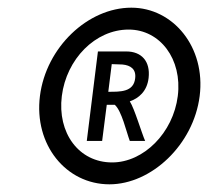

<svg xmlns="http://www.w3.org/2000/svg" viewBox="-20 -671 542 500"><path d="M309 -537H235L206 -304H246L258 -398H279C297 -382 309 -328 318 -304H358C349 -324 330 -389 318 -407C341 -415 363 -433 367 -468C372 -512 348 -537 309 -537ZM262 -432 271 -504C280 -504 290 -503 299 -503C320 -501 335 -491 332 -467C328 -431 293 -432 262 -432ZM141 -421C153 -517 228 -594 315 -594C397 -594 455 -517 443 -421C431 -325 354 -248 272 -248C185 -248 129 -325 141 -421ZM84 -421C68 -294 152 -191 265 -191C374 -191 484 -294 500 -421C516 -548 431 -651 322 -651C209 -651 100 -548 84 -421Z"/></svg>

Font: Bluebird
Style: NrwObl
Weight: 400
Designer: Jasper
Foundry: Cannot Into Space Fonts
Version: Version 0.98